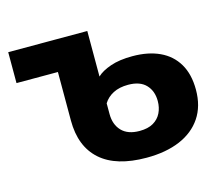

<svg xmlns="http://www.w3.org/2000/svg" viewBox="-83 -646 886 766"><g transform="rotate(-15 359.5 -263.0)"><path d="M434.2 11.8Q308.6 11.8 244.3 -45.3Q180 -102.4 180 -209.5V-537.9H335.6V-349.8Q354.8 -368.5 392.1 -381.4Q429.3 -394.3 482.9 -394.3Q547.9 -394.3 595.1 -372.4Q642.3 -350.5 668 -307.1Q693.7 -263.7 693.7 -199.6Q693.7 -131.8 662 -84.6Q630.3 -37.4 572.3 -12.8Q514.2 11.8 434.2 11.8ZM434.5 -98.6Q469.1 -98.6 491.2 -111.4Q513.2 -124.2 524.1 -146.3Q534.9 -168.3 534.9 -195.6Q534.9 -237 510.3 -262.8Q485.8 -288.5 436.8 -288.5Q400.8 -288.5 375.3 -275.4Q349.8 -262.3 335.6 -239.2V-195.2Q335.6 -151.3 360.8 -124.9Q386 -98.6 434.5 -98.6ZM9 -410.2V-537.9H334.6L195.2 -410.2Z"/></g></svg>

Font: Montserrat Alternates Thin
Style: Regular
Weight: 100
Designer: Julieta Ulanovsky
Foundry: Julieta Ulanovsky
Version: Version 9.000